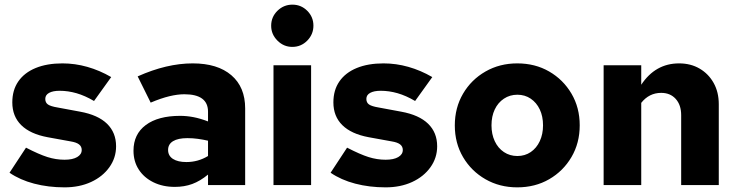

<svg xmlns="http://www.w3.org/2000/svg" viewBox="-20 -797 3175 827"><path d="M258 10Q188 10 127 -6Q66 -22 21 -53L92 -161Q148 -132 184.5 -120.5Q221 -109 258 -109Q293 -109 312.5 -120.5Q332 -132 332 -151Q332 -166 320.5 -175Q309 -184 284 -188L185 -206Q110 -220 71.5 -258Q33 -296 33 -356Q33 -409 59 -446.5Q85 -484 133.5 -504Q182 -524 249 -524Q303 -524 356 -509Q409 -494 459 -465L385 -362Q346 -385 309.5 -395.5Q273 -406 237 -406Q208 -406 191.5 -397Q175 -388 175 -371Q175 -355 186.5 -347Q198 -339 228 -334L325 -316Q402 -302 441 -264Q480 -226 480 -167Q480 -117 451 -76.5Q422 -36 372 -13Q322 10 258 10Z M733 8Q681 8 640.5 -12Q600 -32 577.5 -67Q555 -102 555 -148Q555 -219 608 -258.5Q661 -298 756 -298Q784 -298 813 -292.5Q842 -287 876 -274V-316Q876 -391 774 -391Q745 -391 709.5 -382.5Q674 -374 629 -355L573 -468Q698 -524 810 -524Q917 -524 976.5 -473Q1036 -422 1036 -330V0H876V-45Q842 -17 808 -4.5Q774 8 733 8ZM704 -151Q704 -126 725 -112.5Q746 -99 783 -99Q833 -99 876 -125V-191Q854 -196 832 -199Q810 -202 787 -202Q747 -202 725.5 -189Q704 -176 704 -151Z M1158 0V-516H1320V0ZM1239 -595Q1202 -595 1175 -622.1Q1148 -649.2 1148 -686Q1148 -724 1175 -750.5Q1202 -777 1239.5 -777Q1277 -777 1303.5 -750.5Q1330 -724 1330 -686.5Q1330 -649 1303.4 -622Q1276.8 -595 1239 -595Z M1641 10Q1571 10 1510 -6Q1449 -22 1404 -53L1475 -161Q1531 -132 1567.5 -120.5Q1604 -109 1641 -109Q1676 -109 1695.5 -120.5Q1715 -132 1715 -151Q1715 -166 1703.5 -175Q1692 -184 1667 -188L1568 -206Q1493 -220 1454.5 -258Q1416 -296 1416 -356Q1416 -409 1442 -446.5Q1468 -484 1516.5 -504Q1565 -524 1632 -524Q1686 -524 1739 -509Q1792 -494 1842 -465L1768 -362Q1729 -385 1692.5 -395.5Q1656 -406 1620 -406Q1591 -406 1574.5 -397Q1558 -388 1558 -371Q1558 -355 1569.5 -347Q1581 -339 1611 -334L1708 -316Q1785 -302 1824 -264Q1863 -226 1863 -167Q1863 -117 1834 -76.5Q1805 -36 1755 -13Q1705 10 1641 10Z M2207.9 10Q2132 10 2071 -25Q2010 -60 1974.5 -120.3Q1939 -180.6 1939 -256.8Q1939 -333 1974.5 -393.5Q2010 -454 2071.1 -489Q2132.2 -524 2208 -524Q2285 -524 2345.5 -489Q2406 -454 2441.5 -393.7Q2477 -333.4 2477 -257.2Q2477 -181 2441.5 -120.5Q2406 -60 2345.4 -25Q2284.9 10 2207.9 10ZM2208.5 -125Q2240.9 -125 2266 -142Q2291 -159 2305 -189Q2319 -219 2319 -257.1Q2319 -296 2305 -325.5Q2291 -355 2266 -372Q2240.9 -389 2208.5 -389Q2176 -389 2150.5 -372Q2125 -355 2111 -325.5Q2097 -296 2097 -257.1Q2097 -219 2111 -189Q2125 -159 2150.5 -142Q2176 -125 2208.5 -125Z M2580 0V-516H2742V-432Q2803 -524 2905 -524Q2955 -524 2993.5 -501.5Q3032 -479 3054 -439.5Q3076 -400 3076 -348V0H2914V-301Q2914 -345 2890.5 -371Q2867 -397 2828 -397Q2776 -397 2742 -354V0Z"/></svg>

Font: Red Hat Text VF
Style: Regular
Weight: 400
Designer: Pentagram, MCKL
Foundry: Pentagram, MCKL
Version: Version 1.023